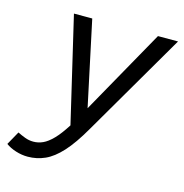

<svg xmlns="http://www.w3.org/2000/svg" viewBox="-165 -562 805 841"><g transform="rotate(15 237.0 -141.0)"><path d="M34 188Q7 188 -20 179.5Q-47 171 -66 157L-32 96Q-16 104 2.5 111Q21 118 41 118Q63 118 84 108.5Q105 99 128.5 75Q152 51 180 7L68 -470H151L233 -85L449 -470H540L266 0Q224 73 186.5 114Q149 155 112 171.5Q75 188 34 188Z"/></g></svg>

Font: Gantari
Style: Italic
Weight: 400
Italic angle: -10°
Designer: Anugrah Pasau
Foundry: Lafontype
Version: Version 1.000; ttfautohint (v1.8.3)